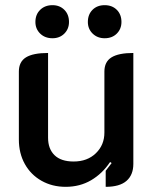

<svg xmlns="http://www.w3.org/2000/svg" viewBox="-20 -714 599 743"><path d="M496 -80Q496 -37 469.5 -14Q443 9 389 9V-53Q398 -64 412 -83L406 -87Q376 -42 332.5 -16.5Q289 9 234 9Q182 9 140.5 -14.5Q99 -38 76 -79.5Q53 -121 53 -174V-437Q53 -475 80.5 -492Q108 -509 166 -509V-181Q166 -138 191 -113.5Q216 -89 265 -89Q318 -89 351 -121Q384 -153 384 -201V-437Q384 -475 411.5 -492Q439 -509 496 -509ZM117 -629Q117 -658 135.5 -676Q154 -694 183 -694Q211 -694 229 -676Q247 -658 247 -629Q247 -602 229 -584Q211 -566 183 -566Q154 -566 135.5 -584Q117 -602 117 -629ZM320 -629Q320 -658 338 -676Q356 -694 385 -694Q414 -694 432 -676Q450 -658 450 -629Q450 -602 432 -584Q414 -566 385 -566Q357 -566 338.5 -584Q320 -602 320 -629Z"/></svg>

Font: K2D SemiBold
Style: Regular
Weight: 600
Designer: Katatrad Aksorn Co.,Ltd.
Foundry: Cadson Demak Co.,Ltd.
Version: Version 1.000; ttfautohint (v1.6)